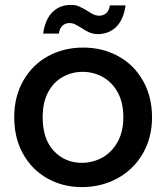

<svg xmlns="http://www.w3.org/2000/svg" viewBox="-20 -754 678 783"><path d="M38 -276Q38 -360 75 -425Q112 -490 176 -525Q240 -560 319 -560Q398 -560 462 -525Q526 -490 563 -425Q600 -360 600 -276Q600 -192 562 -127Q524 -62 458.5 -26.5Q393 9 314 9Q236 9 173 -26.5Q110 -62 74 -126.5Q38 -191 38 -276ZM483 -276Q483 -336 460 -377.5Q437 -419 399 -440Q361 -461 317 -461Q273 -461 235.5 -440Q198 -419 176 -377.5Q154 -336 154 -276Q154 -187 199.5 -138.5Q245 -90 314 -90Q358 -90 396.5 -111Q435 -132 459 -174Q483 -216 483 -276ZM156 -617Q164 -675 194 -704.5Q224 -734 269 -734Q288 -734 302 -728Q316 -722 336 -710Q351 -700 361.5 -695Q372 -690 385 -690Q402 -690 413.5 -700.5Q425 -711 428 -732H492Q484 -674 454 -644.5Q424 -615 379 -615Q360 -615 345 -621.5Q330 -628 312 -640Q294 -651 284.5 -655.5Q275 -660 263 -660Q246 -660 234.5 -649Q223 -638 220 -617Z"/></svg>

Font: Poppins-Tabular Medium
Style: Regular
Weight: 500
Designer: Ninad Kale (Devanagari), Jonny Pinhorn (Latin)
Foundry: Indian Type Foundry
Version: Version 4.004